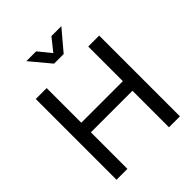

<svg xmlns="http://www.w3.org/2000/svg" viewBox="-257 -1081 1223 1223"><g transform="rotate(-45 354.5 -470.0)"><path d="M69.3 0V-727.5H167.5V-415.5H542V-727.5H640.6V0H542V-329.1H167.5V0ZM285.6 -940.4 355 -855 423.3 -940.4H512.2V-939.9L397.5 -804.2H311L197.8 -939.9V-940.4Z"/></g></svg>

Font: Inter Cardless Display
Style: Regular
Weight: 400
Designer: Rasmus Andersson
Foundry: rsms
Version: Version 4.001;git-9221beed3